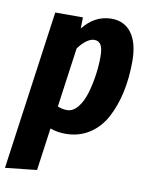

<svg xmlns="http://www.w3.org/2000/svg" viewBox="-111 -610 688 894"><g transform="rotate(10 233.0 -163.0)"><path d="M-24.9 222.2 80.1 -530.8H210.9L210 -478Q265.1 -547.9 344.2 -547.9Q405.3 -547.9 439.2 -501.5Q473.1 -455.1 473.1 -369.1Q473.1 -291 458.5 -223.1Q443.8 -155.3 414.8 -100.6Q385.7 -45.9 336.7 -14.4Q287.6 17.1 224.1 17.1Q186 17.1 151.9 4.9L124 206.1ZM211.9 -92.8Q240.7 -92.8 263.2 -120.4Q285.6 -147.9 298.1 -190.7Q310.5 -233.4 316.9 -277.8Q323.2 -322.3 323.2 -363.8Q323.2 -404.3 312.7 -420.7Q302.2 -437 282.2 -437Q264.6 -437 244.6 -422.4Q224.6 -407.7 207 -382.8L168 -102.1Q189.9 -92.8 211.9 -92.8Z"/></g></svg>

Font: Fira Sans Compressed
Style: Bold Italic
Weight: 700
Width: 3
Italic angle: -8°
Designer: Carrois Corporate & Edenspiekermann AG
Foundry: Carrois Corporate GbR & Edenspiekermann AG
Version: Version 4.203;PS 004.203;hotconv 1.0.88;makeotf.lib2.5.64775